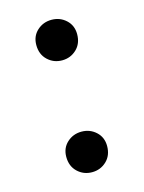

<svg xmlns="http://www.w3.org/2000/svg" viewBox="-81 -511 428 572"><g transform="rotate(-15 133.0 -225.0)"><path d="M133 10Q107 10 88.5 -7.5Q70 -25 70 -54Q70 -81 88.5 -98Q107 -115 133 -115Q159 -115 177.5 -98Q196 -81 196 -54Q196 -25 177.5 -7.5Q159 10 133 10ZM133 -335Q107 -335 88.5 -352.5Q70 -370 70 -399Q70 -426 88.5 -443Q107 -460 133 -460Q159 -460 177.5 -443Q196 -426 196 -399Q196 -370 177.5 -352.5Q159 -335 133 -335Z"/></g></svg>

Font: Hedvig Letters Serif 14pt
Style: Regular
Weight: 400
Designer: Alexander Örn & Tor Weibull
Foundry: Kanon Foundry
Version: Version 1.000; ttfautohint (v1.8.4.7-5d5b)